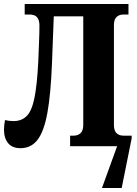

<svg xmlns="http://www.w3.org/2000/svg" viewBox="-20 -734 687 964"><path d="M83 10Q42 10 21 -15Q0 -40 0 -84Q0 -95 1.5 -106.5Q3 -118 5 -131Q27 -126 48 -126Q89 -126 114.5 -152Q140 -178 153 -242.5Q166 -307 172 -422Q174 -475 175.5 -509Q177 -543 177.5 -565.5Q178 -588 178 -606Q178 -633 166.5 -647Q155 -661 128 -661H104V-714H625V-661H599Q578 -661 565 -648.5Q552 -636 552 -607V-107Q552 -78 565 -65.5Q578 -53 599 -53H641V-39L591 210H492L568 0H332V-53H351Q371 -53 384.5 -65.5Q398 -78 398 -107V-652H250L241 -417Q235 -262 218 -168Q201 -74 168.5 -32Q136 10 83 10Z"/></svg>

Font: Noto Serif ExtraCondensed ExtraBold
Style: Regular
Weight: 800
Width: 2
Designer: Monotype Design Team
Foundry: Monotype Imaging Inc.
Version: Version 2.013; ttfautohint (v1.8.4.7-5d5b)